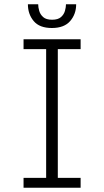

<svg xmlns="http://www.w3.org/2000/svg" viewBox="-20 -885 490 905"><path d="M91 0V-46.5H197.5V-653.5H91V-700H360V-653.5H252.5V-46.5H360V0ZM224.5 -753Q166 -753 138.8 -785.8Q111.5 -818.5 111.5 -865H160Q160 -851 164.8 -834Q169.5 -817 183.5 -804.5Q197.5 -792 225.5 -792Q253.5 -792 267.5 -804.5Q281.5 -817 286.2 -834Q291 -851 291 -865H339Q339 -818.5 310.8 -785.8Q282.5 -753 224.5 -753Z"/></svg>

Font: Trispace Condensed ExtraLight
Style: Regular
Weight: 200
Width: 3
Designer: Tyler Finck
Foundry: Etcetera Type Company
Version: Version 1.210; ttfautohint (v1.8.3)